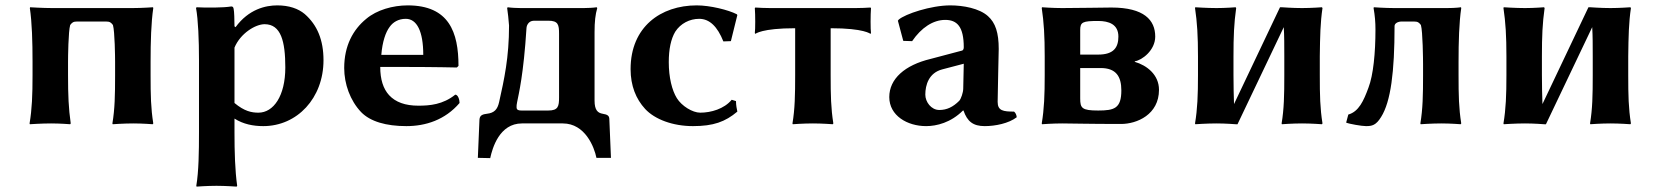

<svg xmlns="http://www.w3.org/2000/svg" viewBox="-20 -459 6155 714"><path d="M540 -229C540 -304 542 -375 550 -429L549 -432C549 -432 507 -429 473 -429H174C140 -429 92 -432 92 -432L91 -429C99 -375 101 -304 101 -229V-180C101 -105 99 -54 90 0L91 3C91 3 135 0 170 0C204 0 241 3 241 3L243 0C235 -57 233 -104 233 -180V-229C233 -246 234 -342 241 -366C248 -375 252 -379 267 -379H374C389 -379 393 -375 400 -366C407 -342 408 -246 408 -229V-179C408 -105 407 -54 398 0L399 3C399 3 441 0 476 0C510 0 548 3 548 3L550 0C541 -57 540 -104 540 -179Z M856 -358 852 -361C852 -384 851 -417 849 -425C848 -432 846 -435 840 -435C811 -430 746 -430 711 -432L709 -429C717 -386 720 -310 720 -235V32C720 106 719 178 710 232L711 235C711 235 750 232 785 232C819 232 860 235 860 235L862 232C854 175 852 107 852 32V-18C885 3 922 10 959 10C1085 10 1183 -94 1183 -235C1183 -310 1160 -366 1113 -407C1089 -427 1055 -439 1011 -439C968 -439 905 -425 856 -358ZM852 -282C874 -335 930 -369 964 -369C1025 -369 1041 -305 1041 -208C1041 -102 997 -40 941 -40C916 -40 889 -45 852 -76Z M1673 -107C1627 -70 1578 -66 1536 -66C1487 -66 1451 -79 1427 -105C1405 -129 1394 -164 1394 -210H1494C1594 -210 1679 -208 1679 -208L1685 -214C1685 -339 1650 -439 1496 -439C1441 -439 1381 -422 1342 -389C1293 -349 1260 -289 1260 -206C1260 -147 1282 -85 1323 -42C1357 -7 1416 10 1491 10C1563 10 1635 -13 1689 -76C1689 -89 1683 -107 1673 -107ZM1398 -255C1402 -304 1414 -339 1429 -359C1441 -376 1461 -389 1489 -389C1530 -389 1554 -343 1554 -255Z M1873 -364C1873 -245 1855 -164 1836 -79C1830 -52 1818 -39 1791 -36C1777 -34 1764 -32 1763 -14L1757 128L1803 129C1811 92 1837 0 1921 0H2073C2156 0 2190 88 2198 128H2252L2246 -15C2246 -29 2239 -33 2221 -36C2204 -39 2191 -48 2191 -85V-339C2191 -379 2194 -405 2201 -429L2199 -432C2187 -430 2163 -429 2151 -429H1916C1904 -429 1880 -430 1868 -432L1866 -429C1869 -410 1871 -388 1873 -364ZM1901 -60C1901 -60 1901 -61 1901 -61C1901 -65 1901 -71 1903 -79C1909 -110 1927 -181 1938 -356C1938 -360 1943 -382 1966 -382H2019C2056 -382 2059 -367 2059 -333V-97C2059 -64 2056 -48 2019 -48H1920C1910 -48 1901 -49 1901 -60Z M2580 -389C2619 -389 2648 -360 2670 -305L2698 -306L2722 -403L2720 -406C2689 -422 2621 -439 2571 -439C2437 -439 2325 -359 2325 -202C2325 -140 2345 -91 2379 -54C2415 -15 2482 10 2557 10C2633 10 2677 -6 2722 -44C2720 -54 2717 -67 2717 -83L2701 -88C2673 -54 2624 -40 2584 -40C2555 -40 2515 -65 2497 -94C2479 -123 2467 -171 2467 -228C2467 -276 2475 -314 2491 -341C2511 -372 2545 -389 2580 -389Z M2937 -354V-180C2937 -105 2936 -54 2927 0L2928 3C2928 3 2968 0 3003 0C3037 0 3077 3 3077 3L3079 0C3070 -57 3069 -104 3069 -180V-354C3194 -354 3217 -333 3217 -333L3219 -336C3217 -350 3217 -403 3219 -429L3217 -431C3202 -430 3181 -429 3162 -429H2844C2825 -429 2804 -430 2789 -431L2787 -429C2789 -403 2789 -350 2787 -336L2789 -333C2789 -333 2812 -354 2937 -354Z M3690 -80C3690 -109 3694 -266 3694 -277C3694 -337 3682 -374 3654 -399C3622 -428 3562 -439 3514 -439C3442 -439 3346 -407 3322 -386L3319 -382L3339 -307L3372 -306C3406 -356 3450 -385 3495 -385C3539 -385 3564 -360 3564 -283C3564 -276 3561 -272 3558 -271L3441 -240C3345 -217 3287 -166 3287 -98C3287 -29 3354 10 3424 10C3463 10 3516 -3 3561 -48H3563C3577 -7 3599 10 3642 10C3681 10 3731 0 3761 -23C3760 -32 3757 -39 3751 -44C3711 -44 3690 -47 3690 -80ZM3564 -222 3562 -129C3562 -116 3554 -91 3547 -84C3524 -61 3501 -50 3473 -50C3443 -50 3421 -80 3421 -107C3421 -143 3434 -188 3484 -201Z M3930 0C3963 0 4026 2 4149 2C4208 2 4290 -33 4290 -125C4290 -181 4245 -216 4200 -229V-231C4227 -235 4276 -272 4276 -323C4276 -384 4235 -431 4113 -431C4075 -431 4001 -429 3930 -429C3895 -429 3855 -432 3855 -432L3854 -429C3862 -376 3865 -325 3865 -249V-180C3865 -105 3863 -54 3854 0L3855 3C3855 3 3895 0 3930 0ZM3997 -206H4073C4130 -206 4150 -175 4150 -123C4150 -56 4124 -48 4064 -48C4003 -48 3997 -57 3997 -93ZM3997 -256V-347C3997 -377 4006 -381 4064 -381C4103 -381 4139 -369 4139 -323C4139 -283 4122 -256 4064 -256Z M4575 3H4582L4754 -358C4756 -326 4756 -291 4756 -250V-179C4756 -105 4755 -54 4746 0L4747 3C4747 3 4787 0 4822 0C4856 0 4896 3 4896 3L4898 0C4889 -57 4888 -104 4888 -179V-250C4889 -325 4890 -375 4898 -429L4896 -432C4896 -432 4856 -429 4822 -429C4787 -429 4747 -432 4747 -432H4740L4569 -72C4568 -104 4567 -137 4567 -180V-249C4567 -325 4569 -372 4577 -429L4575 -432C4575 -432 4538 -429 4504 -429C4469 -429 4425 -432 4425 -432L4424 -429C4432 -376 4435 -325 4435 -249V-180C4435 -105 4433 -54 4424 0L4425 3C4425 3 4469 0 4504 0C4538 0 4575 3 4575 3Z M5095 -349C5095 -262 5087 -180 5069 -133C5051 -84 5033 -44 4994 -33L4986 -3C4998 2 5044 10 5060 10C5082 10 5097 7 5116 -24C5152 -81 5166 -192 5166 -362C5166 -372 5178 -379 5193 -379H5238C5253 -379 5257 -375 5264 -366C5271 -342 5272 -237 5272 -220V-179C5272 -105 5271 -54 5262 0L5263 3C5263 3 5305 0 5340 0C5374 0 5412 3 5412 3L5414 0C5405 -57 5404 -104 5404 -179V-229C5404 -304 5406 -375 5414 -429L5413 -432C5413 -432 5395 -429 5361 -429H5165C5131 -429 5089 -432 5089 -432L5088 -429C5093 -400 5095 -377 5095 -349Z M5722 3H5729L5901 -358C5903 -326 5903 -291 5903 -250V-179C5903 -105 5902 -54 5893 0L5894 3C5894 3 5934 0 5969 0C6003 0 6043 3 6043 3L6045 0C6036 -57 6035 -104 6035 -179V-250C6036 -325 6037 -375 6045 -429L6043 -432C6043 -432 6003 -429 5969 -429C5934 -429 5894 -432 5894 -432H5887L5716 -72C5715 -104 5714 -137 5714 -180V-249C5714 -325 5716 -372 5724 -429L5722 -432C5722 -432 5685 -429 5651 -429C5616 -429 5572 -432 5572 -432L5571 -429C5579 -376 5582 -325 5582 -249V-180C5582 -105 5580 -54 5571 0L5572 3C5572 3 5616 0 5651 0C5685 0 5722 3 5722 3Z"/></svg>

Font: Libertinus Sans
Style: Bold
Weight: 700
Designer: Philipp H. Poll, Khaled Hosny
Foundry: Caleb Maclennan
Version: Version 7.050;RELEASE